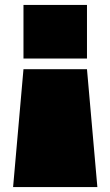

<svg xmlns="http://www.w3.org/2000/svg" viewBox="-20 -543 447 777"><path d="M75 -306V-523H332V-306ZM33 214 75 -263H332L374 214Z"/></svg>

Font: Tomorrow Black
Style: Regular
Weight: 900
Designer: Tony de Marco, Monica Rizzolli
Foundry: Just in Type
Version: Version 2.002